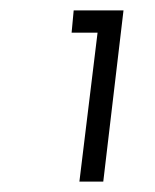

<svg xmlns="http://www.w3.org/2000/svg" viewBox="-20 -678 299 370"><path d="M218 -658 179 -328H133L168 -615H118L122 -658Z"/></svg>

Font: Josefin Sans Light
Style: Italic
Weight: 300
Italic angle: -7°
Designer: Santiago Orozco
Foundry: Typemade
Version: Version 2.000